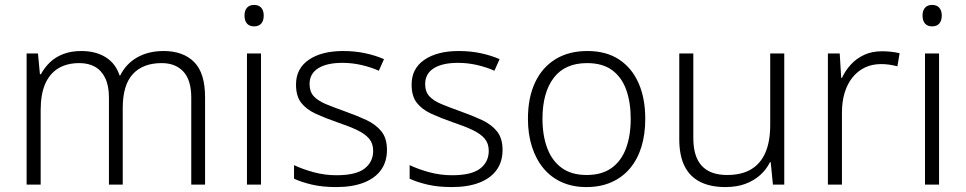

<svg xmlns="http://www.w3.org/2000/svg" viewBox="-20 -749 3918 779"><path d="M644 -542Q723 -542 767.5 -497.5Q812 -453 812 -355V0H756V-353Q756 -424 724 -458.5Q692 -493 636 -493Q560 -493 519 -448.5Q478 -404 478 -311V0H422V-353Q422 -401 407 -432Q392 -463 365.5 -478Q339 -493 302 -493Q252 -493 217 -472Q182 -451 163.5 -409Q145 -367 145 -302V0H88V-532H134L142 -448H146Q160 -474 182 -495.5Q204 -517 236 -529.5Q268 -542 310 -542Q368 -542 408.5 -517Q449 -492 465 -443H468Q491 -490 536.5 -516Q582 -542 644 -542Z M1039 -532V0H982V-532ZM1011 -729Q1030 -729 1040 -717.5Q1050 -706 1050 -686Q1050 -665 1040 -653.5Q1030 -642 1011 -642Q992 -642 982 -653.5Q972 -665 972 -686Q972 -706 982 -717.5Q992 -729 1011 -729Z M1550 -141Q1550 -93 1526 -59.5Q1502 -26 1456 -8Q1410 10 1344 10Q1288 10 1245.5 0Q1203 -10 1173 -24V-79Q1209 -62 1253.5 -50Q1298 -38 1345 -38Q1424 -38 1459 -65Q1494 -92 1494 -137Q1494 -167 1477.5 -186.5Q1461 -206 1428.5 -221.5Q1396 -237 1348 -253Q1299 -270 1261 -287.5Q1223 -305 1202 -332Q1181 -359 1181 -406Q1181 -471 1233 -506.5Q1285 -542 1372 -542Q1420 -542 1462 -533Q1504 -524 1538 -509L1517 -462Q1486 -476 1447.5 -485Q1409 -494 1369 -494Q1306 -494 1271 -472Q1236 -450 1236 -408Q1236 -377 1253 -358.5Q1270 -340 1302.5 -326.5Q1335 -313 1380 -297Q1428 -280 1466.5 -262Q1505 -244 1527.5 -216Q1550 -188 1550 -141Z M2019 -141Q2019 -93 1995 -59.5Q1971 -26 1925 -8Q1879 10 1813 10Q1757 10 1714.5 0Q1672 -10 1642 -24V-79Q1678 -62 1722.5 -50Q1767 -38 1814 -38Q1893 -38 1928 -65Q1963 -92 1963 -137Q1963 -167 1946.5 -186.5Q1930 -206 1897.5 -221.5Q1865 -237 1817 -253Q1768 -270 1730 -287.5Q1692 -305 1671 -332Q1650 -359 1650 -406Q1650 -471 1702 -506.5Q1754 -542 1841 -542Q1889 -542 1931 -533Q1973 -524 2007 -509L1986 -462Q1955 -476 1916.5 -485Q1878 -494 1838 -494Q1775 -494 1740 -472Q1705 -450 1705 -408Q1705 -377 1722 -358.5Q1739 -340 1771.5 -326.5Q1804 -313 1849 -297Q1897 -280 1935.5 -262Q1974 -244 1996.5 -216Q2019 -188 2019 -141Z M2598 -267Q2598 -204 2582.5 -153.5Q2567 -103 2536.5 -66.5Q2506 -30 2461.5 -10Q2417 10 2359 10Q2304 10 2260 -9.5Q2216 -29 2185.5 -65.5Q2155 -102 2138.5 -153Q2122 -204 2122 -267Q2122 -353 2151 -414.5Q2180 -476 2234 -509Q2288 -542 2363 -542Q2440 -542 2492 -507.5Q2544 -473 2571 -411.5Q2598 -350 2598 -267ZM2181 -267Q2181 -199 2200.5 -147.5Q2220 -96 2259.5 -67.5Q2299 -39 2360 -39Q2422 -39 2461.5 -67.5Q2501 -96 2520 -147.5Q2539 -199 2539 -267Q2539 -333 2521 -384Q2503 -435 2464 -464Q2425 -493 2362 -493Q2272 -493 2226.5 -433Q2181 -373 2181 -267Z M3162 -532V0H3116L3107 -91H3104Q3090 -62 3064.5 -39Q3039 -16 3004 -3Q2969 10 2923 10Q2862 10 2820 -11.5Q2778 -33 2757 -76Q2736 -119 2736 -184V-532H2793V-189Q2793 -113 2827.5 -76Q2862 -39 2930 -39Q2989 -39 3027.5 -62Q3066 -85 3085.5 -130Q3105 -175 3105 -242V-532Z M3558 -541Q3577 -541 3595.5 -539Q3614 -537 3630 -533L3621 -480Q3605 -484 3589 -486.5Q3573 -489 3555 -489Q3518 -489 3489 -475Q3460 -461 3439 -435Q3418 -409 3407 -373Q3396 -337 3396 -292V0H3339V-532H3387L3393 -433H3396Q3410 -463 3432.5 -487.5Q3455 -512 3486.5 -526.5Q3518 -541 3558 -541Z M3790 -532V0H3733V-532ZM3762 -729Q3781 -729 3791 -717.5Q3801 -706 3801 -686Q3801 -665 3791 -653.5Q3781 -642 3762 -642Q3743 -642 3733 -653.5Q3723 -665 3723 -686Q3723 -706 3733 -717.5Q3743 -729 3762 -729Z"/></svg>

Font: Noto Sans Armenian Light
Style: Regular
Weight: 300
Designer: Monotype Design Team
Foundry: Monotype Imaging Inc.
Version: Version 2.007